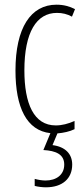

<svg xmlns="http://www.w3.org/2000/svg" viewBox="-20 -652 360 819"><path d="M288 50C288 5 259 -26 204 -33L225 -83C250 -85 278 -91 298 -101V-136C271 -124 244 -117 218 -117C124 -117 84 -210 84 -352C84 -515 136 -597 223 -597C246 -597 267 -592 287 -581L300 -613C277 -625 251 -632 221 -632C111 -632 46 -533 46 -351C46 -193 94 -95 195 -84L165 -12C218 -9 254 6 254 50C254 94 220 118 174 118C160 118 142 115 128 111V141C143 145 162 147 176 147C246 147 288 110 288 50Z"/></svg>

Font: Noto Sans Kannada UI ExtraCondensed ExtraLight
Style: Regular
Weight: 200
Width: 2
Designer: Jelle Bosma - Monotype Design Team
Foundry: Monotype Imaging Inc.
Version: Version 2.005